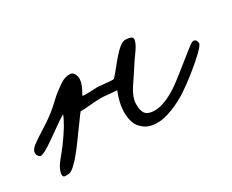

<svg xmlns="http://www.w3.org/2000/svg" viewBox="-91 -445 737 610"><g transform="rotate(-30 277.0 -140.0)"><path d="M589.8 -153.8Q591.3 -144 549.1 -107.7Q506.8 -71.3 472.2 -47.9Q439 -24.9 406.2 -12.5Q373.5 0 350.1 0Q320.8 0 303 -13.4Q285.2 -26.9 279.5 -44.2Q273.9 -61.5 273.9 -84Q274.4 -93.3 275.6 -102.5Q276.9 -111.8 279.1 -120.1Q281.2 -128.4 282.7 -133.3Q284.2 -138.2 287.1 -145.8Q290 -153.3 290 -153.8Q280.8 -153.8 260.3 -156Q239.7 -158.2 231.9 -158.2Q220.2 -158.2 191.9 -155.8Q163.6 -153.3 155.8 -153.8Q149.4 -146 135.5 -126.5Q121.6 -106.9 111.8 -94.2Q109.4 -90.8 102.1 -80.6Q94.7 -70.3 89.1 -63Q83.5 -55.7 75.2 -45.2Q66.9 -34.7 60.1 -27.3Q53.2 -20 45.7 -12.9Q38.1 -5.9 31.5 -2.7Q24.9 0.5 20 0Q16.6 -0.5 13.7 0Q10.7 0.5 7.8 -0.5Q4.9 -1.5 3.9 -3.9Q1 -11.7 5.6 -23.4Q10.3 -35.2 16.6 -43.9Q22.9 -52.7 34.9 -67.1Q46.9 -81.5 49.8 -85.9Q91.8 -142.6 103 -173.8Q90.3 -167 62.3 -146.7Q34.2 -126.5 10.5 -110.8Q-13.2 -95.2 -23.9 -94.2Q-27.8 -94.2 -31.5 -98.6Q-35.2 -103 -36.1 -107.9Q-38.1 -121.1 -23.2 -133.1Q-8.3 -145 26.1 -166.3Q60.5 -187.5 85.9 -210Q86.4 -210.4 102.1 -224.9Q117.7 -239.3 124 -243.9Q130.4 -248.5 143.6 -258.1Q156.7 -267.6 167.2 -270.8Q177.7 -273.9 187 -272.9Q200.2 -271.5 204.1 -252Q208 -231.9 185.1 -193.8Q188.5 -191.4 212.4 -192.6Q236.3 -193.8 241.2 -193.8Q246.1 -193.8 268.8 -191.2Q291.5 -188.5 298.8 -189.9Q307.6 -198.7 334 -231.9Q361.3 -265.1 375 -273.4Q384.3 -279.8 392.1 -279.8Q403.8 -279.8 411.9 -276.4Q419.9 -272.9 418 -264.2Q416 -254.9 410.4 -245.1Q404.8 -235.4 396 -223.4Q387.2 -211.4 383.8 -206.1Q374 -190.4 359.9 -169.4Q345.7 -148.4 338.4 -137.5Q331.1 -126.5 325.4 -112.1Q319.8 -97.7 319.8 -84Q319.8 -58.6 329.6 -48.3Q339.4 -38.1 361.8 -38.1Q397.5 -38.1 448.2 -71.8Q461.9 -81.1 492.2 -105.2Q522.5 -129.4 546.1 -148.2Q569.8 -167 574.2 -168Q588.4 -170.9 589.8 -153.8Z"/></g></svg>

Font: Gogol
Style: Regular
Weight: 400
Italic angle: -48°
Designer: Gennady Fridman
Foundry: ParaType Ltd
Version: Version 1.001